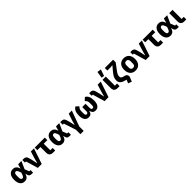

<svg xmlns="http://www.w3.org/2000/svg" viewBox="717 -3362 6107 6107"><g transform="rotate(-45 3770.5 -308.0)"><path d="M633 -115V0H574Q515 0 486.5 -23Q458 -46 446 -104L437 -148H434Q409 -66 366 -27Q323 12 251 12Q154 12 98.5 -59Q43 -130 43 -262Q43 -394 98.5 -465.5Q154 -537 251 -537Q324 -537 370 -498.5Q416 -460 440 -377H444L462 -448L485 -525H633L517 -266L577 -115ZM264 -108Q315 -108 346 -199L368 -263L346 -326Q315 -417 264 -417Q197 -417 197 -302V-223Q197 -108 264 -108Z M1021 0H845L724 -410H675V-525H727Q786 -525 817.5 -501Q849 -477 865 -416L902 -274L933 -123H941L981 -274L1058 -525H1198Z M1628 0H1530Q1454 0 1414 -39Q1374 -78 1374 -153V-410H1232V-525H1684V-410H1522V-115H1628Z M2335 -115V0H2276Q2217 0 2188.5 -23Q2160 -46 2148 -104L2139 -148H2136Q2111 -66 2068 -27Q2025 12 1953 12Q1856 12 1800.5 -59Q1745 -130 1745 -262Q1745 -394 1800.5 -465.5Q1856 -537 1953 -537Q2026 -537 2072 -498.5Q2118 -460 2142 -377H2146L2164 -448L2187 -525H2335L2219 -266L2279 -115ZM1966 -108Q2017 -108 2048 -199L2070 -263L2048 -326Q2017 -417 1966 -417Q1899 -417 1899 -302V-223Q1899 -108 1966 -108Z M2561 200V0L2426 -410H2377V-525H2429Q2488 -525 2519 -501.5Q2550 -478 2567 -418L2602 -293L2635 -145H2643L2684 -293L2760 -525H2900L2709 0V200Z M3360 -369V-197Q3360 -147 3373.5 -126Q3387 -105 3417 -105Q3447 -105 3460.5 -126Q3474 -147 3474 -197V-299Q3474 -390 3404 -448L3498 -537Q3565 -502 3596.5 -433.5Q3628 -365 3628 -249Q3628 -120 3577 -54Q3526 12 3437 12Q3318 12 3288 -125H3284Q3254 12 3135 12Q3046 12 2995 -54Q2944 -120 2944 -249Q2944 -467 3074 -537L3168 -448Q3098 -395 3098 -299V-197Q3098 -147 3111.5 -126Q3125 -105 3155 -105Q3185 -105 3198.5 -126Q3212 -147 3212 -197V-369Z M4025 0H3849L3728 -410H3679V-525H3731Q3790 -525 3821.5 -501Q3853 -477 3869 -416L3906 -274L3937 -123H3945L3985 -274L4062 -525H4202Z M4477 -796 4404 -579 4309 -593 4344 -816ZM4524 -115V0H4436Q4360 0 4320 -39Q4280 -78 4280 -153V-525H4428V-115Z M4598 -625V-740H4972V-624L4802 -397Q4730 -301 4730 -235V-221Q4730 -153 4806 -133L4880 -113Q4920 -102 4942 -74.5Q4964 -47 4964 -11Q4964 14 4952 44L4898 175L4778 129L4826 12L4752 -8Q4576 -55 4576 -203Q4576 -273 4601 -329.5Q4626 -386 4703 -479L4830 -630V-635L4748 -625Z M5418.5 -62Q5353 12 5238 12Q5123 12 5057.5 -62Q4992 -136 4992 -263Q4992 -390 5057.5 -463.5Q5123 -537 5238 -537Q5353 -537 5418.5 -463.5Q5484 -390 5484 -263Q5484 -136 5418.5 -62ZM5330 -209V-316Q5330 -365 5306 -392.5Q5282 -420 5238 -420Q5194 -420 5170 -392.5Q5146 -365 5146 -316V-209Q5146 -160 5170 -132.5Q5194 -105 5238 -105Q5282 -105 5306 -132.5Q5330 -160 5330 -209Z M5874 0H5698L5577 -410H5528V-525H5580Q5639 -525 5670.5 -501Q5702 -477 5718 -416L5755 -274L5786 -123H5794L5834 -274L5911 -525H6051Z M6481 0H6383Q6307 0 6267 -39Q6227 -78 6227 -153V-410H6085V-525H6537V-410H6375V-115H6481Z M7188 -115V0H7129Q7070 0 7041.5 -23Q7013 -46 7001 -104L6992 -148H6989Q6964 -66 6921 -27Q6878 12 6806 12Q6709 12 6653.5 -59Q6598 -130 6598 -262Q6598 -394 6653.5 -465.5Q6709 -537 6806 -537Q6879 -537 6925 -498.5Q6971 -460 6995 -377H6999L7017 -448L7040 -525H7188L7072 -266L7132 -115ZM6819 -108Q6870 -108 6901 -199L6923 -263L6901 -326Q6870 -417 6819 -417Q6752 -417 6752 -302V-223Q6752 -108 6819 -108Z M7525 -115V0H7437Q7361 0 7321 -39Q7281 -78 7281 -153V-525H7429V-115Z"/></g></svg>

Font: Aneliza
Style: Bold
Weight: 700
Designer: Mike Abbink, Paul van der Laan, Pieter van Rosmalen
Foundry: Bold Monday
Version: Version 3.0